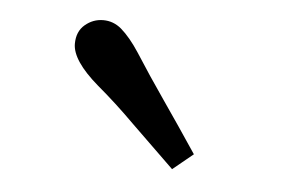

<svg xmlns="http://www.w3.org/2000/svg" viewBox="-31 -861 494 310"><g transform="rotate(5 216.0 -706.0)"><path d="M83 -779Q83 -799 96 -810Q109 -821 125.5 -821Q142 -821 155 -810Q170 -797 185 -774Q208 -738 234 -700.5Q260 -663 290 -618L257 -591L187 -659Q157 -689 126 -715Q83 -752 83 -779Z"/></g></svg>

Font: Early Summer Mincho Screen
Style: Regular
Weight: 400
Designer: GuiWonder
Version: Version 1.002